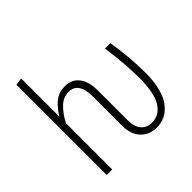

<svg xmlns="http://www.w3.org/2000/svg" viewBox="-187 -918 1105 1105"><g transform="rotate(-45 365.5 -365.0)"><path d="M639.2 -522Q662.1 -384.3 662.1 -256.8Q662.1 -188 648.2 -135.3Q634.3 -82.5 609.6 -51.3Q585 -20 553.7 -4.4Q522.5 11.2 485.8 11.2Q426.8 11.2 388.9 -28.1Q351.1 -67.4 351.1 -138.2V-376Q351.1 -494.1 270 -494.1Q229.5 -494.1 196 -463.6Q162.6 -433.1 132.8 -377V0H87.9V-734.9L132.8 -741.2V-430.2Q162.1 -479 196.5 -505.6Q231 -532.2 277.8 -532.2Q335 -532.2 365.5 -491.9Q396 -451.7 396 -381.8V-140.1Q396 -84 420.2 -56.4Q444.3 -28.8 486.8 -28.8Q513.2 -28.8 535.2 -40Q557.1 -51.3 575.9 -76.4Q594.7 -101.6 605.5 -147.5Q616.2 -193.4 616.2 -256.8Q616.2 -380.9 595.2 -522Z"/></g></svg>

Font: Fira Sans Compressed ExtraLight
Style: Regular
Weight: 250
Width: 1
Designer: Carrois Corporate & Edenspiekermann AG
Foundry: Carrois Corporate GbR & Edenspiekermann AG
Version: Version 4.203;PS 004.203;hotconv 1.0.88;makeotf.lib2.5.64775